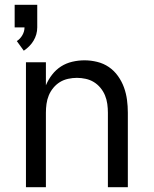

<svg xmlns="http://www.w3.org/2000/svg" viewBox="-20 -779 640 799"><path d="M79 -568 50 -608Q64 -617 73 -632.5Q82 -648 82 -665H41V-759H135V-665Q135 -650 131 -636Q127 -622 119.5 -609.5Q112 -597 101.5 -586.5Q91 -576 79 -568ZM88 0V-520H171V-424Q181 -448 197 -468.5Q213 -489 234 -502.5Q255 -516 280.5 -522Q306 -528 332 -528Q358 -528 384.5 -521.5Q411 -515 433 -500Q455 -485 471 -462.5Q487 -440 496 -415Q505 -390 508.5 -363.5Q512 -337 512 -310V0H429V-310Q429 -328 426.5 -346.5Q424 -365 417 -382Q410 -399 398 -413.5Q386 -428 370.5 -437.5Q355 -447 336.5 -451Q318 -455 300 -455Q282 -455 263.5 -451Q245 -447 229.5 -437.5Q214 -428 202 -413.5Q190 -399 183 -382Q176 -365 173.5 -346.5Q171 -328 171 -310V0Z"/></svg>

Font: Nova
Style: Regular
Weight: 400
Monospace: yes
Designer: Belleve Invis
Foundry: Belleve Invis
Version: Version 24.1.4; ttfautohint (v1.8.4)